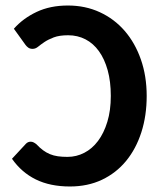

<svg xmlns="http://www.w3.org/2000/svg" viewBox="-20 -676 582 703"><path d="M23.9 0ZM92.3 -157.2Q98.1 -157.2 103.3 -154.5Q108.4 -151.9 113.3 -147.9Q125.5 -134.8 137.5 -126Q149.4 -117.2 162.8 -111.6Q176.3 -106 191.9 -103.8Q207.5 -101.6 227.1 -101.6Q259.8 -101.6 288.6 -116.5Q317.4 -131.3 338.9 -159.9Q360.4 -188.5 373 -230Q385.7 -271.5 385.7 -324.7Q385.7 -377.4 374.3 -418.7Q362.8 -460 342.3 -488.5Q321.8 -517.1 293 -532Q264.2 -546.9 229.5 -546.9Q197.3 -546.9 176.8 -539.1Q156.2 -531.2 142.6 -522Q128.9 -512.7 119.4 -504.9Q109.9 -497.1 99.6 -497.1Q89.8 -497.1 83.7 -501.5Q77.6 -505.9 73.7 -511.2L30.8 -570.8Q64.5 -608.9 114 -632.3Q163.6 -655.8 228.5 -655.8Q292.5 -655.8 345.5 -631.3Q398.4 -606.9 436.5 -563Q474.6 -519 495.8 -458.3Q517.1 -397.5 517.1 -324.7Q517.1 -252.4 497.6 -191.7Q478 -130.9 441.7 -86.7Q405.3 -42.5 353.3 -17.8Q301.3 6.8 235.8 6.8Q163.6 6.8 111.1 -19Q58.6 -44.9 23.9 -94.7L74.7 -149.4Q82 -157.2 92.3 -157.2Z"/></svg>

Font: Carlito
Style: Bold
Weight: 700
Designer: Lukasz Dziedzic
Foundry: tyPoland Lukasz Dziedzic
Version: Version 1.104